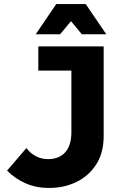

<svg xmlns="http://www.w3.org/2000/svg" viewBox="-20 -920 609 952"><path d="M15 -74 111 -186Q128 -162 156 -146.5Q184 -131 218 -131Q273 -131 303.5 -165Q334 -199 334 -265V-570H170V-690H494V-245Q494 -163 457.5 -105.5Q421 -48 359.5 -18Q298 12 223 12Q159 12 107 -11Q55 -34 15 -74ZM157 -750 259 -900H405L507 -750H386L332 -815L278 -750Z"/></svg>

Font: Radio Canada
Style: Regular
Weight: 400
Designer: Charles Daoud, Etienne Aubert Bonn, Alexandre Saumier Demers, Jacques Le Bailly
Foundry: Radio-Canada
Version: Version 2.104;gftools[0.9.28.dev5+ged2979d]